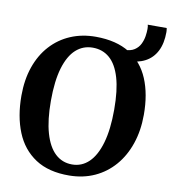

<svg xmlns="http://www.w3.org/2000/svg" viewBox="-94 -946 925 1037"><g transform="rotate(10 369.0 -427.0)"><path d="M557.5 -653.5 529.3 -709.4Q564.9 -709.4 586.1 -723.3Q607.2 -737.3 617.6 -758.7Q628 -780.1 631.4 -802.5Q634.7 -824.8 634.7 -841.5Q634.7 -849.9 634 -855.4Q633.3 -860.9 631.9 -865H735.9Q736.9 -859.7 737.5 -854.3Q738.2 -848.9 738.2 -843.4Q738.2 -780.9 716.6 -738.6Q695 -696.3 654.6 -674.9Q614.1 -653.5 557.5 -653.5ZM355.9 11Q242.4 12.1 169.4 -35.9Q96.3 -84 61.4 -170.1Q26.5 -256.2 26.5 -369.3Q26.5 -457 51.1 -527.7Q75.7 -598.3 121.3 -648.4Q166.8 -698.6 229.5 -725.3Q292.2 -752.1 368.2 -752.1Q481.1 -751.7 553.6 -706.2Q626.1 -660.7 660.9 -577.8Q695.7 -494.8 695.7 -382.3Q695.7 -294.8 671.1 -222.9Q646.6 -150.9 601.4 -98.8Q556.2 -46.7 493.9 -18.2Q431.5 10.2 355.9 11ZM361.7 -691.3Q308.6 -691.3 269.7 -656.3Q230.8 -621.2 209.4 -549.8Q188.1 -478.4 188.1 -369.6Q188.1 -264 208.6 -193.1Q229 -122.2 267.4 -86.3Q305.8 -50.5 359.8 -50.5Q412.9 -50.5 451.7 -87.8Q490.6 -125.2 511.9 -199Q533.2 -272.8 533.2 -381.6Q533.2 -487.8 513 -556.2Q492.8 -624.6 454.4 -658Q416 -691.3 361.7 -691.3Z"/></g></svg>

Font: Merriweather 7pt Light
Style: Regular
Weight: 300
Designer: Eben Sorkin
Foundry: Eben Sorkin
Version: Version 2.200;gftools[0.9.31]